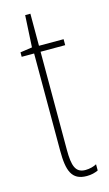

<svg xmlns="http://www.w3.org/2000/svg" viewBox="-107 -696 423 746"><g transform="rotate(-15 104.5 -323.0)"><path d="M147 -14C107 -14 97 -44 97 -108V-503H196V-527H97V-656H76L69 -528L21 -521V-503H71V-112C71 -32 85 10 146 10C165 10 179 6 192 0V-25C182 -19 164 -14 147 -14Z"/></g></svg>

Font: Noto Sans Ethiopic ExtraCondensed Thin
Style: Regular
Weight: 100
Width: 2
Designer: Monotype Design Team
Foundry: Monotype Imaging Inc.
Version: Version 2.102